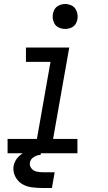

<svg xmlns="http://www.w3.org/2000/svg" viewBox="-20 -768 540 962"><path d="M18 0V-72H165L233 -458H110V-530H327L246 -72H368V0ZM306 -623Q290 -623 274.5 -630Q259 -637 251.5 -652.5Q244 -668 244 -685Q244 -702 251.5 -717.5Q259 -733 274.5 -740.5Q290 -748 306 -748Q323 -748 338.5 -740.5Q354 -733 361.5 -717.5Q369 -702 369 -685Q369 -668 361.5 -652.5Q354 -637 338.5 -630Q323 -623 306 -623ZM194 174Q166 174 139 170.5Q112 167 90 153.5Q68 140 56 115.5Q44 91 48 64Q53 35 76.5 13.5Q100 -8 128 -15.5Q156 -23 184 -23V8Q167 8 150 18.5Q133 29 130 46Q127 62 137 75Q147 88 162.5 91.5Q178 95 194 95H254L240 174Z"/></svg>

Font: Iosevka SS08
Style: Italic
Weight: 400
Italic angle: -10°
Monospace: yes
Designer: Belleve Invis
Foundry: Belleve Invis
Version: 2.1.0; ttfautohint (v1.8.2)